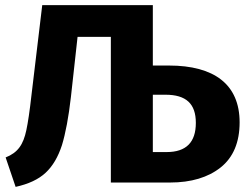

<svg xmlns="http://www.w3.org/2000/svg" viewBox="-20 -713 972 750"><path d="M577 -457V-693H145L103 -342C96 -279 89 -233 83 -205C71 -148 50 -117 2 -98L41 17C91 6 130 -12 158 -38C186 -64 207 -100 222 -146C236 -192 248 -255 257 -334L283 -569H413V0H644C727 0 793 -20 842 -59C891 -98 916 -157 916 -235C916 -383 817 -457 640 -457ZM577 -119V-343H626C707 -343 745 -308 745 -233C745 -157 707 -119 631 -119Z"/></svg>

Font: Fira Sans
Style: Bold
Weight: 700
Designer: Carrois Corporate & Edenspiekermann AG
Foundry: Carrois Corporate GbR & Edenspiekermann AG
Version: Version 4.203